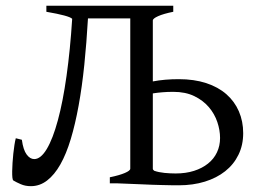

<svg xmlns="http://www.w3.org/2000/svg" viewBox="-20 -635 906 665"><path d="M509.3 -50.8Q509.3 -46.9 514.2 -43.5Q529.8 -38.1 549.8 -36.1Q569.8 -34.2 588.4 -34.2Q623.5 -34.2 651.9 -43.2Q680.2 -52.2 700.4 -68.4Q720.7 -84.5 731.4 -107.2Q742.2 -129.9 742.2 -157.2Q742.2 -184.1 732.7 -212.4Q723.1 -240.7 703.4 -263.9Q683.6 -287.1 653.1 -302Q622.6 -316.9 580.1 -316.9Q559.6 -316.9 542.2 -315.4Q524.9 -314 509.3 -311.5ZM822.3 -173.8Q822.3 -132.3 805.9 -98.9Q789.6 -65.4 760 -42Q730.5 -18.6 689.5 -5.9Q648.4 6.8 599.1 6.8Q588.4 6.8 573.5 6.6Q558.6 6.3 541.5 5.9Q524.4 5.4 506.3 4.9Q488.3 4.4 471.2 3.4Q430.7 2 386.2 0H360.4V-21Q393.6 -27.8 412.4 -35.9Q431.2 -43.9 431.2 -50.8V-571.3H284.7Q279.8 -486.3 272 -410.4Q264.2 -334.5 252.4 -269.8Q240.7 -205.1 225.1 -153.3Q209.5 -101.6 189 -65.4Q168.5 -29.3 143.1 -9.8Q117.7 9.8 86.9 9.8Q67.4 9.8 51.8 2.9Q36.1 -3.9 26.4 -9.8Q23.9 -11.2 22.9 -20Q22 -28.8 22.2 -42Q22.5 -55.2 23.4 -71Q24.4 -86.9 26.1 -102.8Q27.8 -118.7 30 -132.8Q32.2 -147 34.7 -156.2L55.7 -150.9Q60.5 -115.7 72.3 -99.9Q84 -84 98.6 -84Q121.1 -84 142.1 -119.1Q163.1 -154.3 180.4 -218.3Q197.8 -282.2 210.4 -371.8Q223.1 -461.4 230 -569.8Q225.1 -575.2 202.6 -581.3Q180.2 -587.4 140.6 -594.2V-615.2H580.1V-594.2Q546.4 -587.4 527.8 -579.1Q509.3 -570.8 509.3 -564V-353Q529.8 -356.9 552.5 -358.9Q575.2 -360.8 599.1 -360.8Q652.3 -360.8 694.1 -347.2Q735.8 -333.5 764.2 -308.6Q792.5 -283.7 807.4 -249.3Q822.3 -214.8 822.3 -173.8Z"/></svg>

Font: Gentium Unicode
Style: Regular
Weight: 400
Version: Version 1.009